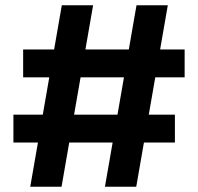

<svg xmlns="http://www.w3.org/2000/svg" viewBox="-20 -710 753 730"><path d="M95 0 215 -690H334L214 0ZM379 0 499 -690H618L498 0ZM68 -416V-522H682V-416ZM31 -168V-274H645V-168Z"/></svg>

Font: Mozilla Text ExtraLight
Style: Regular
Weight: 200
Designer: Studio DRAMA
Foundry: Studio DRAMA
Version: Version 1.000